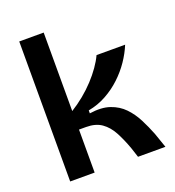

<svg xmlns="http://www.w3.org/2000/svg" viewBox="-130 -812 833 915"><g transform="rotate(-20 287.0 -355.0)"><path d="M70 0V-710H194V-312Q228 -333 259 -358.5Q290 -384 316 -412Q342 -440 362 -468.5Q382 -497 394 -523H539Q523 -484 497.5 -446.5Q472 -409 437.5 -376.5Q403 -344 360.5 -320.5Q318 -297 269 -288V-273Q330 -282 372 -267.5Q414 -253 442.5 -223.5Q471 -194 491 -155Q511 -116 527 -75L553 0H414L398 -49Q380 -99 359.5 -137Q339 -175 308.5 -196.5Q278 -218 230 -218H194V0Z"/></g></svg>

Font: Bricolage Grotesque 17pt SemiBold
Style: Regular
Weight: 600
Version: Version 1.001;gftools[0.9.33.dev8+g029e19f]